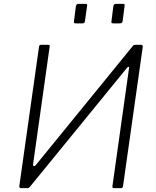

<svg xmlns="http://www.w3.org/2000/svg" viewBox="-20 -974 809 994"><path d="M431 -944 420 -866Q419 -859 416.5 -856Q414 -853 405 -853H373Q365 -853 363.5 -855.5Q362 -858 363 -864L373 -943Q376 -954 385 -954H423Q434 -954 431 -944ZM625 -944 615 -866Q614 -859 611 -856Q608 -853 599 -853H567Q559 -853 557.5 -855.5Q556 -858 557 -864L567 -943Q570 -954 579 -954H617Q628 -954 625 -944ZM230 -742Q239 -742 237 -732L151 -122Q150 -117 154.5 -114.5Q159 -112 165 -119L666 -734Q670 -740 673.5 -741Q677 -742 683 -742H710Q720 -742 719 -731L617 -11Q616 -5 613.5 -2.5Q611 0 606 0H572Q566 0 563.5 -2.5Q561 -5 562 -10L648 -621Q649 -627 645.5 -628Q642 -629 636 -621L135 -7Q130 -1 125 -0.5Q120 0 114 0H89Q79 0 80 -11L182 -732Q183 -742 193 -742Z"/></svg>

Font: Libre Franklin ExtraLight
Style: Italic
Weight: 250
Italic angle: -8°
Designer: Pablo Impallari, Rodrigo Fuenzalida, Nhung Nguyen
Foundry: Impallari Type
Version: Version 3.000